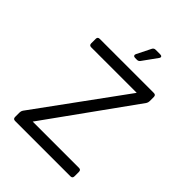

<svg xmlns="http://www.w3.org/2000/svg" viewBox="-239 -967 1086 1086"><g transform="rotate(45 304.5 -423.5)"><path d="M80 0Q64 0 64 -16V-52Q64 -63 70 -72L454 -599H90Q74 -599 74 -615V-651Q74 -667 90 -667H523Q539 -667 539 -651V-617Q539 -606 533 -597L153 -68H523Q539 -68 539 -52V-16Q539 0 523 0ZM308 -732Q299 -732 295.5 -737.5Q292 -743 296 -751L338 -835Q344 -847 357 -847H394Q404 -847 407 -841.5Q410 -836 404 -828L342 -742Q335 -732 323 -732Z"/></g></svg>

Font: Pitagon Sans
Style: Regular
Weight: 400
Designer: Travis Tran
Foundry: Pitagon
Version: Version 1.001; ttfautohint (v1.8.4.7-5d5b);gftools[0.9.26]